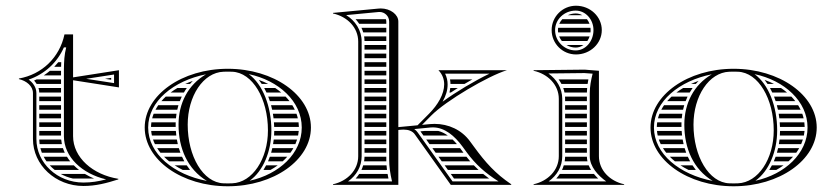

<svg xmlns="http://www.w3.org/2000/svg" viewBox="-20 -645 2910 670"><path d="M346.4 -370 368 -366.7V-373.3ZM308.3 -22C297.1 -26.6 286.4 -32 276.4 -38H192C205 -30.8 219.2 -25.4 234.4 -22ZM225 -82C220.8 -87.1 217.1 -92.5 213.7 -98H132.4C135.3 -92.5 138.6 -87.1 142.3 -82ZM237.6 -68H153.6C158.9 -62.3 164.7 -56.9 170.9 -52H255.8C249.3 -57 243.2 -62.4 237.6 -68ZM193.5 -158H117C117.1 -152.6 117.5 -147.3 118.2 -142H195.9C194.8 -147.2 194 -152.6 193.5 -158ZM199.7 -128H120.9C122.3 -122.5 124 -117.2 126 -112H206.1C203.6 -117.2 201.5 -122.5 199.7 -128ZM117 -202H193V-218H117ZM117 -188V-172H193V-188ZM117 -308V-292H193V-308ZM117 -278V-262H193V-278ZM117 -248V-232H193V-248ZM107.9 -352H193V-368H108C105 -366.6 102 -365.2 98.9 -363.9C102.3 -360.1 105.3 -356.2 107.9 -352ZM114.3 -338C115.9 -333 116.8 -327.7 117 -322H193V-338ZM183.4 -428C178.9 -422.4 174.2 -417.1 169.3 -412H193.2C193.3 -417.4 193.5 -422.8 193.7 -428ZM154.3 -398C147.5 -392.2 140.4 -386.9 132.9 -382H193V-398ZM95 -160C95 -69 174 4 271 4C314.6 4 351.1 -5.7 393 -19V-21C303.9 -35.2 235 -95.1 235 -170V-365L395 -340V-400L235 -375V-525H205C188 -444 126 -385 46 -371V-369C72 -363 95 -345 95 -320ZM203 -170C203 -96.9 266.6 -38.7 350.5 -19C323.1 -12 299.2 -8 271 -8C179.9 -8 107 -76.4 107 -160V-320C107 -340.9 93.8 -357.7 79.9 -367.2C136.3 -386.5 179.7 -426.9 203 -479.7H211C204.4 -453.6 203.4 -430.6 203 -403.5ZM280.7 -370 378 -385V-355Z M570.3 -82H623.2C620.3 -87.2 617.6 -92.6 615.2 -98H552.5C558 -92.4 563.9 -87.1 570.3 -82ZM589.6 -68C598.4 -62.3 607.8 -56.9 617.7 -52H643.2C639.1 -57.2 635.2 -62.5 631.6 -68ZM507.6 -188C508.1 -182.6 508.9 -177.3 510.1 -172H595.2C594.6 -177.3 594.1 -182.6 593.7 -188ZM514 -158C515.9 -152.6 518.1 -147.2 520.7 -142H600.5C599.2 -147.3 598.2 -152.6 597.2 -158ZM528.5 -128C531.9 -122.5 535.7 -117.2 539.9 -112H609.5C607.5 -117.2 605.7 -122.6 604.1 -128ZM507 -202H593.1C593 -204.7 593 -207.3 593 -210C593 -212.7 593 -215.3 593.1 -218H508.3C507.5 -212.7 507.1 -207.4 507 -202ZM626 -352H642.9C646 -355.7 649.4 -359.3 652.8 -362.8C643.6 -359.5 634.6 -355.9 626 -352ZM599.1 -338C590.7 -333 582.7 -327.7 575.2 -322H621.7C624.8 -327.5 628.2 -332.8 631.9 -338ZM558.5 -308C553 -302.9 547.9 -297.5 543.1 -292H607.5C609.5 -297.4 611.8 -302.8 614.3 -308ZM532.3 -278C528.8 -272.8 525.5 -267.5 522.6 -262H598.6C599.7 -267.4 601.1 -272.8 602.7 -278ZM516.2 -248C514.1 -242.8 512.4 -237.4 511 -232H594C594.4 -237.4 595.1 -242.7 595.9 -248ZM915.3 -82H966.4C972.1 -87.1 977.4 -92.4 982.3 -98H921.6C919.6 -92.5 917.5 -87.2 915.3 -82ZM908.6 -68C905.8 -62.5 902.7 -57.1 899.4 -52H923.9C932.8 -56.9 941.2 -62.2 949.1 -68ZM937 -188C937 -182.6 936.8 -177.3 936.4 -172H1020.2C1021.3 -177.3 1022 -182.6 1022.5 -188ZM935.2 -158C934.6 -152.6 933.8 -147.3 932.9 -142H1010.7C1013 -147.2 1015 -152.6 1016.7 -158ZM930.2 -128C929 -122.6 927.6 -117.2 926.1 -112H993.5C997.3 -117.2 1000.7 -122.5 1003.8 -128ZM936.8 -202H1023C1022.9 -207.4 1022.5 -212.7 1021.8 -218H935.9C936.3 -212.7 936.6 -207.4 936.8 -202ZM893.4 -352H916.1C905.7 -357.4 894.6 -362.1 883.2 -366.1C886.8 -361.6 890.2 -356.9 893.4 -352ZM901.9 -338C904.8 -332.8 907.5 -327.5 910 -322H961.5C954.8 -327.7 947.7 -333 940.2 -338ZM916 -308C918.1 -302.8 920 -297.4 921.7 -292H990.3C986.1 -297.5 981.4 -302.9 976.5 -308ZM925.8 -278C927.2 -272.7 928.5 -267.4 929.7 -262H1008.8C1006.2 -267.5 1003.3 -272.8 1000 -278ZM932.3 -248C933.2 -242.7 933.9 -237.4 934.6 -232H1019.3C1018.1 -237.4 1016.5 -242.8 1014.6 -248ZM851.1 -14.3C897.9 -47.5 927 -115.9 927 -190C927 -273.3 897.1 -350.7 848.1 -386.3C952.2 -364.5 1033 -291.4 1033 -200C1033 -109.4 953.7 -36.7 851.1 -14.3ZM635 -210C635 -309.7 689 -392.1 760 -394.7C765.3 -394.9 769.7 -395 775 -395C780.3 -395 784.7 -394.9 790 -394.7C861.4 -392.1 915 -300.4 915 -190C915 -90.3 861 -7.9 790 -5.3C784.7 -5.1 780.3 -5 775 -5C769.7 -5 765.3 -5.1 760 -5.3C688.6 -7.9 635 -99.6 635 -210ZM485 -200C485 -86.8 614.9 5 775 5C935.1 5 1065 -86.8 1065 -200C1065 -313.2 935.1 -405 775 -405C614.9 -405 485 -313.2 485 -200ZM701.9 -13.7C587.2 -35.5 497 -107.8 497 -200C497 -291.5 585.7 -363.3 698.9 -385.7C636.1 -349 603 -284.5 603 -210C603 -127.2 634.7 -54.3 701.9 -13.7Z M1461.2 -188 1447.1 -186.7 1457.6 -172H1542.7C1532.1 -179.6 1521 -185.1 1509.6 -188ZM1559.5 -158H1467.5L1478.9 -142H1574.5C1569.7 -147.8 1564.7 -153.1 1559.5 -158ZM1585.5 -128H1488.9L1500.3 -112H1597.3L1586.2 -127.1C1586 -127.4 1585.8 -127.7 1585.5 -128ZM1620.9 -82C1616.4 -87.1 1612.1 -92.5 1607.8 -98H1510.2C1514 -92.7 1517.8 -87.3 1521.6 -82ZM1633.6 -68H1531.6L1543 -52H1650C1644.4 -57.2 1638.9 -62.5 1633.6 -68ZM1666.1 -38H1553L1564.3 -22H1686.9C1679.7 -27.2 1672.8 -32.5 1666.1 -38ZM1551.2 -338C1550.6 -332.4 1549.6 -326.9 1548.4 -322H1552.9C1561.1 -327.5 1569.4 -332.8 1577.7 -338ZM1550.4 -368C1551.4 -362.7 1551.9 -357.4 1552 -352H1600.7C1609.9 -357.5 1619.2 -362.8 1628.4 -368ZM1221.1 -22H1335.5C1334.4 -27.4 1333.4 -32.7 1332.5 -38H1233.5C1229.7 -32.3 1225.6 -26.9 1221.1 -22ZM1250.5 -82H1328.1C1328 -84.6 1328 -87.3 1328 -90V-98H1252C1251.9 -92.6 1251.4 -87.2 1250.5 -82ZM1247.3 -68C1245.7 -62.5 1243.6 -57.1 1241.2 -52H1330.4C1329.7 -57.3 1329.2 -62.6 1328.8 -68ZM1252 -202H1328V-218H1252ZM1252 -188V-172H1328V-188ZM1252 -158V-142H1328V-158ZM1252 -128V-112H1328V-128ZM1252 -488V-472H1328V-488ZM1252 -458V-442H1328V-458ZM1252 -428V-412H1328V-428ZM1252 -398V-382H1328V-398ZM1252 -368V-352H1328V-368ZM1252 -338V-322H1328V-338ZM1252 -308V-292H1328V-308ZM1252 -278V-262H1328V-278ZM1252 -248V-232H1328V-248ZM1220.9 -578C1225.5 -572.9 1229.7 -567.6 1233.4 -562H1328V-570C1328 -572.8 1327.5 -575.5 1326.5 -578ZM1241.3 -548C1243.8 -542.9 1245.8 -537.5 1247.5 -532H1328V-548ZM1250.6 -518C1251.4 -512.8 1251.9 -507.5 1252 -502H1328V-518ZM1230 -100C1230 -51 1192 -13 1142 -2V0H1370V-191.5L1378.5 -192.3C1381.7 -192.6 1384.9 -192.8 1388 -192.8C1404.9 -192.8 1420 -187.9 1428.3 -175.1L1553 0H1764V-2C1709 -39 1674 -78 1634 -133L1620 -152C1591.1 -191.7 1545.1 -212.7 1496.6 -212.7C1491.4 -212.7 1486.2 -212.5 1481 -212L1452.7 -209.3L1485.1 -242C1536.1 -293.4 1683 -380 1749 -400H1510C1524 -385.4 1530 -368.4 1530 -350.6C1530 -316.6 1508 -279.3 1477.6 -248.6L1437.1 -207.8L1370 -201.4V-570C1370 -594 1342.7 -615.5 1308.6 -615.5C1305.8 -615.5 1302.9 -615.3 1300 -615L1142 -600V-598C1192 -587 1230 -549 1230 -500ZM1348 -12H1194.5C1223.6 -32.7 1242 -63.3 1242 -100V-500C1242 -539.9 1219.3 -572.9 1188 -592.3L1301.2 -603.1C1302.4 -603.2 1303.5 -603.2 1304.7 -603.2C1322.7 -603.2 1338 -588.4 1338 -570V-90C1338 -62.3 1341.7 -39 1348 -12ZM1524.4 -290.1C1536.2 -311.4 1542 -329.7 1542 -350.6C1542 -363.5 1539 -376.2 1533.2 -388H1688.2C1635.8 -362.8 1572 -324.8 1524.4 -290.1ZM1425.7 -194.6 1482.1 -200.1C1484.9 -200.3 1487.7 -200.5 1490.5 -200.5C1531.2 -200.5 1566.2 -171.5 1594.3 -133L1608.2 -114C1639.6 -70.9 1674.4 -40.5 1719.7 -12H1559.2L1438.2 -181.9C1435.2 -186.5 1430.4 -191.3 1425.7 -194.6Z M1961.5 -592H2011.9C2005 -595.9 1997.1 -598 1989 -598C1979.1 -598 1969.7 -595.8 1961.5 -592ZM1942.2 -578C1937.8 -573.3 1934.2 -567.9 1931.6 -562H2037.1C2035 -567.9 2031.9 -573.3 2028.3 -578ZM1927.6 -548C1927.2 -545.4 1927 -542.7 1927 -540C1927 -537.3 1927.2 -534.6 1927.5 -532H2040.6C2040.9 -534.6 2041 -537.3 2041 -540C2041 -542.7 2040.8 -545.4 2040.5 -548ZM2037.5 -518H1931.2C1933.5 -512.2 1936.6 -506.8 1940.5 -502H2029.7C2032.9 -506.8 2035.6 -512.1 2037.5 -518ZM2016.1 -488H1956.6C1966 -482.3 1977.1 -479 1989 -479C1998.7 -479 2008.1 -482.3 2016.1 -488ZM1917 -540C1917 -577.5 1949.3 -608 1989 -608C2023.2 -608 2051 -577.5 2051 -540C2051 -500.8 2023.2 -469 1989 -469C1949.3 -469 1917 -500.8 1917 -540ZM1905 -540C1905 -493 1943 -455 1990 -455C2039.7 -455 2080 -493.1 2080 -540C2080 -586.9 2039.7 -625 1990 -625C1943.1 -625 1905 -586.9 1905 -540ZM1952 -202H2028V-218H1952ZM1952 -188V-172H2028V-188ZM1952 -158V-142H2028V-158ZM1952 -128V-112H2028V-128ZM1952 -292H2028V-308H1951.7C1951.9 -305.4 1952 -302.7 1952 -300ZM1952 -278V-262H2028V-278ZM1952 -248V-232H2028V-248ZM1929.2 -368C1933 -362.9 1936.4 -357.6 1939.3 -352H2030.5C2031.3 -357.4 2032.2 -362.7 2033.2 -368ZM1945.5 -338C1947.4 -332.8 1948.8 -327.5 1949.9 -322H2028C2028.2 -327.5 2028.5 -332.8 2028.9 -338ZM2030 -82C2028.8 -87.2 2028.2 -92.5 2028 -98H1952C1951.9 -92.6 1951.4 -87.2 1950.5 -82ZM2034.3 -68H1947.3C1945.7 -62.5 1943.6 -57.1 1941.2 -52H2042.5C2039.3 -57.1 2036.5 -62.4 2034.3 -68ZM2052.5 -38H1933.5C1929.7 -32.3 1925.6 -26.9 1921.1 -22H2067.5C2062.2 -27 2057.2 -32.4 2052.5 -38ZM1930 -100C1930 -51 1892 -13 1842 -2V0H2158V-2C2108 -13 2070 -51 2070 -100V-398L2020 -402L1842 -400V-398C1892 -387 1930 -349 1930 -300ZM1942 -100V-300C1942 -337.4 1922 -368.7 1893.7 -388.6L2019.6 -390L2048 -387.9C2042.1 -364.4 2038.3 -344.1 2038 -320V-100C2038 -63 2067.6 -31.8 2095.5 -12H1894.5C1923.6 -32.7 1942 -63.3 1942 -100Z M2335.3 -82H2388.2C2385.3 -87.2 2382.6 -92.6 2380.2 -98H2317.5C2323 -92.4 2328.9 -87.1 2335.3 -82ZM2354.6 -68C2363.4 -62.3 2372.8 -56.9 2382.7 -52H2408.2C2404.1 -57.2 2400.2 -62.5 2396.6 -68ZM2272.6 -188C2273.1 -182.6 2273.9 -177.3 2275.1 -172H2360.2C2359.6 -177.3 2359.1 -182.6 2358.7 -188ZM2279 -158C2280.9 -152.6 2283.1 -147.2 2285.7 -142H2365.5C2364.2 -147.3 2363.2 -152.6 2362.2 -158ZM2293.5 -128C2296.9 -122.5 2300.7 -117.2 2304.9 -112H2374.5C2372.5 -117.2 2370.7 -122.6 2369.1 -128ZM2272 -202H2358.1C2358 -204.7 2358 -207.3 2358 -210C2358 -212.7 2358 -215.3 2358.1 -218H2273.3C2272.5 -212.7 2272.1 -207.4 2272 -202ZM2391 -352H2407.9C2411 -355.7 2414.4 -359.3 2417.8 -362.8C2408.6 -359.5 2399.6 -355.9 2391 -352ZM2364.1 -338C2355.7 -333 2347.7 -327.7 2340.2 -322H2386.7C2389.8 -327.5 2393.2 -332.8 2396.9 -338ZM2323.5 -308C2318 -302.9 2312.9 -297.5 2308.1 -292H2372.5C2374.5 -297.4 2376.8 -302.8 2379.3 -308ZM2297.3 -278C2293.8 -272.8 2290.5 -267.5 2287.6 -262H2363.6C2364.7 -267.4 2366.1 -272.8 2367.7 -278ZM2281.2 -248C2279.1 -242.8 2277.4 -237.4 2276 -232H2359C2359.4 -237.4 2360.1 -242.7 2360.9 -248ZM2680.3 -82H2731.4C2737.1 -87.1 2742.4 -92.4 2747.3 -98H2686.6C2684.6 -92.5 2682.5 -87.2 2680.3 -82ZM2673.6 -68C2670.8 -62.5 2667.7 -57.1 2664.4 -52H2688.9C2697.8 -56.9 2706.2 -62.2 2714.1 -68ZM2702 -188C2702 -182.6 2701.8 -177.3 2701.4 -172H2785.2C2786.3 -177.3 2787 -182.6 2787.5 -188ZM2700.2 -158C2699.6 -152.6 2698.8 -147.3 2697.9 -142H2775.7C2778 -147.2 2780 -152.6 2781.7 -158ZM2695.2 -128C2694 -122.6 2692.6 -117.2 2691.1 -112H2758.5C2762.3 -117.2 2765.7 -122.5 2768.8 -128ZM2701.8 -202H2788C2787.9 -207.4 2787.5 -212.7 2786.8 -218H2700.9C2701.3 -212.7 2701.6 -207.4 2701.8 -202ZM2658.4 -352H2681.1C2670.7 -357.4 2659.6 -362.1 2648.2 -366.1C2651.8 -361.6 2655.2 -356.9 2658.4 -352ZM2666.9 -338C2669.8 -332.8 2672.5 -327.5 2675 -322H2726.5C2719.8 -327.7 2712.7 -333 2705.2 -338ZM2681 -308C2683.1 -302.8 2685 -297.4 2686.7 -292H2755.3C2751.1 -297.5 2746.4 -302.9 2741.5 -308ZM2690.8 -278C2692.2 -272.7 2693.5 -267.4 2694.7 -262H2773.8C2771.2 -267.5 2768.3 -272.8 2765 -278ZM2697.3 -248C2698.2 -242.7 2698.9 -237.4 2699.6 -232H2784.3C2783.1 -237.4 2781.5 -242.8 2779.6 -248ZM2616.1 -14.3C2662.9 -47.5 2692 -115.9 2692 -190C2692 -273.3 2662.1 -350.7 2613.1 -386.3C2717.2 -364.5 2798 -291.4 2798 -200C2798 -109.4 2718.7 -36.7 2616.1 -14.3ZM2400 -210C2400 -309.7 2454 -392.1 2525 -394.7C2530.3 -394.9 2534.7 -395 2540 -395C2545.3 -395 2549.7 -394.9 2555 -394.7C2626.4 -392.1 2680 -300.4 2680 -190C2680 -90.3 2626 -7.9 2555 -5.3C2549.7 -5.1 2545.3 -5 2540 -5C2534.7 -5 2530.3 -5.1 2525 -5.3C2453.6 -7.9 2400 -99.6 2400 -210ZM2250 -200C2250 -86.8 2379.9 5 2540 5C2700.1 5 2830 -86.8 2830 -200C2830 -313.2 2700.1 -405 2540 -405C2379.9 -405 2250 -313.2 2250 -200ZM2466.9 -13.7C2352.2 -35.5 2262 -107.8 2262 -200C2262 -291.5 2350.7 -363.3 2463.9 -385.7C2401.1 -349 2368 -284.5 2368 -210C2368 -127.2 2399.7 -54.3 2466.9 -13.7Z"/></svg>

Font: SortefaxS02
Style: Medium
Weight: 500
Designer: gluk
Foundry: gluk
Version: Version 0.261